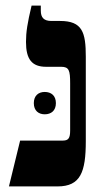

<svg xmlns="http://www.w3.org/2000/svg" viewBox="-20 -667 363 687"><path d="M12 0H186C268 0 287 -51 287 -162V-464C287 -551 275 -592 195 -592H164C137 -592 126 -604 126 -629V-647H93C78 -584 73 -552 73 -517C73 -455 94 -428 145 -428H199C227 -428 231 -415 231 -369V-200C231 -173 225 -164 205 -164H52ZM101 -298C101 -271 118 -258 140 -258C163 -258 180 -271 180 -298C180 -325 163 -338 140 -338C118 -338 101 -325 101 -298Z"/></svg>

Font: Noto Serif Hebrew Condensed Extra
Style: Regular
Weight: 800
Width: 3
Designer: Monotype Design Team
Foundry: Monotype Imaging Inc.
Version: Version 1.901